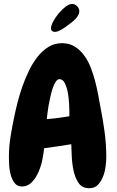

<svg xmlns="http://www.w3.org/2000/svg" viewBox="-20 -947 597 980"><path d="M522.5 -144.5Q522.5 -125 519 -97.7Q515.6 -70.3 505.9 -45.4Q496.1 -20.5 479.5 -3.4Q462.9 13.7 435.5 13.7Q399.4 13.7 381.3 -12.7Q363.3 -39.1 355.5 -75.7Q347.7 -112.3 346.2 -150.4Q344.7 -188.5 343.8 -210.9Q273.4 -199.2 205.1 -190.4Q203.1 -168 196.8 -134.8Q190.4 -101.6 177.2 -70.8Q164.1 -40 143.1 -17.6Q122.1 4.9 91.8 4.9Q68.4 4.9 55.2 -12.2Q42 -29.3 35.2 -52.7Q28.3 -76.2 26.9 -101.1Q25.4 -126 25.4 -142.6Q25.4 -198.2 34.2 -252.4Q43 -306.6 54.7 -360.4Q60.5 -388.7 70.3 -426.8Q80.1 -464.8 94.2 -505.4Q108.4 -545.9 127.4 -585.4Q146.5 -625 170.9 -656.2Q195.3 -687.5 226.6 -707Q257.8 -726.6 295.9 -726.6Q333 -726.6 360.4 -710Q387.7 -693.4 408.2 -666Q428.7 -638.7 442.4 -604Q456.1 -569.3 465.3 -533.7Q474.6 -498 481 -463.9Q487.3 -429.7 492.2 -403.3Q504.9 -339.8 513.7 -274.9Q522.5 -210 522.5 -144.5ZM334 -381.8Q334 -393.6 332.5 -420.4Q331.1 -447.3 326.2 -474.1Q321.3 -501 311 -522Q300.8 -543 283.2 -543Q273.4 -543 264.6 -529.8Q255.9 -516.6 249 -496.6Q242.2 -476.6 236.8 -452.1Q231.4 -427.7 227.5 -405.3Q223.6 -382.8 221.7 -364.7Q219.7 -346.7 218.8 -338.9Q277.3 -343.8 334 -353.5ZM384.8 -889.6Q384.8 -878.9 378.9 -868.7Q373 -858.4 364.7 -849.6Q356.4 -840.8 346.7 -833.5Q336.9 -826.2 329.1 -820.3Q322.3 -815.4 314 -809.1Q305.7 -802.7 296.4 -797.4Q287.1 -792 277.8 -788.1Q268.6 -784.2 259.8 -784.2Q252 -784.2 246.1 -788.6Q240.2 -793 240.2 -801.8Q240.2 -816.4 251.5 -837.4Q262.7 -858.4 279.3 -878.4Q295.9 -898.4 314.5 -912.6Q333 -926.8 348.6 -926.8Q362.3 -926.8 373.5 -915.5Q384.8 -904.3 384.8 -889.6Z"/></svg>

Font: Chewy
Style: Regular
Weight: 400
Version: Version 1.001